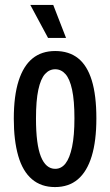

<svg xmlns="http://www.w3.org/2000/svg" viewBox="-20 -747 447 779"><path d="M203 12Q147 12 109.5 -20Q72 -52 54 -114.5Q36 -177 36 -265Q36 -358 55.5 -419Q75 -480 112 -510Q149 -540 204 -540Q260 -540 297 -510.5Q334 -481 352.5 -420.5Q371 -360 371 -267Q371 -175 352 -113Q333 -51 296 -19.5Q259 12 203 12ZM204 -62Q229 -62 246 -84Q263 -106 272.5 -151.5Q282 -197 282 -267Q282 -339 272.5 -383Q263 -427 245.5 -446.5Q228 -466 204 -466Q180 -466 162.5 -446.5Q145 -427 135.5 -383Q126 -339 126 -266Q126 -161 146 -111.5Q166 -62 204 -62ZM175 -593 103 -727H196L248 -593Z"/></svg>

Font: Bricolage Grotesque 36pt Condensed
Style: Regular
Weight: 400
Width: 3
Designer: Mathieu Triay
Foundry: Atelier Triay
Version: Version 1.001;gftools[0.9.33.dev8+g029e19f]